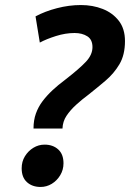

<svg xmlns="http://www.w3.org/2000/svg" viewBox="-20 -729 516 762"><path d="M113 -219Q113 -252 122.5 -278.5Q132 -305 149 -327.5Q166 -350 188.5 -371Q211 -392 238 -412Q296 -457 321.5 -484.5Q347 -512 347 -542Q347 -572 326.5 -585Q306 -598 276 -598Q240 -598 202 -586Q164 -574 138 -560L121 -664Q158 -684 206 -696.5Q254 -709 301 -709Q348 -709 387.5 -693.5Q427 -678 451.5 -646.5Q476 -615 476 -566Q476 -511 454 -474Q432 -437 399 -409Q366 -381 332 -354Q305 -334 282 -313Q259 -292 244 -269.5Q229 -247 228 -219ZM141 13Q108 13 87 -6Q66 -25 66 -61Q66 -88 79 -109Q92 -130 112.5 -142.5Q133 -155 157 -155Q190 -155 211 -136Q232 -117 232 -81Q232 -55 219 -33.5Q206 -12 185.5 0.5Q165 13 141 13Z"/></svg>

Font: Ubuntu Sans
Style: Bold Italic
Weight: 700
Italic angle: -13.5°
Designer: Dalton Maag Ltd
Foundry: Dalton Maag Ltd
Version: Version 1.006